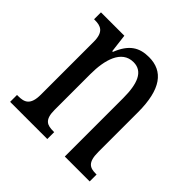

<svg xmlns="http://www.w3.org/2000/svg" viewBox="-146 -676 807 807"><g transform="rotate(45 257.5 -273.0)"><path d="M20 0H241V-41H236C201 -41 176 -48 176 -108V-321C176 -405 198 -485 269 -485C325 -485 345 -432 345 -347V0H493V-41H489C454 -41 431 -50 431 -113V-349C431 -486 384 -546 300 -546C242 -546 204 -522 177 -454H173L163 -536H24V-495H29C63 -495 90 -486 90 -427V-113C90 -50 63 -41 27 -41H20Z"/></g></svg>

Font: Noto Serif Ethiopic XCn
Style: Regular
Weight: 400
Width: 2
Designer: Monotype Design Team
Foundry: Monotype Imaging Inc.
Version: Version 2.102